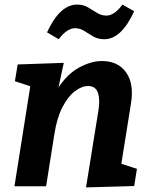

<svg xmlns="http://www.w3.org/2000/svg" viewBox="-20 -812 657 837"><path d="M355 5 409 -330Q417 -377 407 -407Q397 -437 364 -437Q336 -437 306 -414Q276 -391 252 -344.5Q228 -298 217 -227L181 0H43L112 -436L45 -458L57 -531L258 -538L235 -431Q275 -491 326.5 -518.5Q378 -546 424 -546Q495 -546 530 -496Q565 -446 551 -361L509 -98L577 -76L565 -1ZM435 -641Q407 -641 386.5 -653Q366 -665 347.5 -677Q329 -689 307 -689Q272 -689 236 -641L185 -671Q241 -792 316 -792Q343 -792 363.5 -780Q384 -768 403 -756Q422 -744 444 -744Q478 -744 514 -792L565 -763Q509 -641 435 -641Z"/></svg>

Font: Bitter
Style: Bold Italic
Weight: 700
Italic angle: -9°
Designer: Sol Matas, and Bitter project Authors
Foundry: Sol Matas
Version: Version 2.001